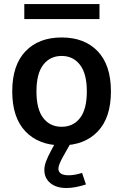

<svg xmlns="http://www.w3.org/2000/svg" viewBox="-20 -713 608 949"><path d="M471.7 -692.9V-618.7H100.1V-692.9ZM385.7 141.6 404.8 198.7Q378.9 207 354.7 211.7Q330.6 216.3 307.6 216.3Q258.3 216.3 228.8 191.9Q199.2 167.5 199.2 127Q199.2 107.4 207.5 85Q215.8 62.5 233.4 29.8L249.5 0V-2.9L324.7 -1.5L326.2 0L292 60.5Q268.6 102.5 268.6 120.1Q268.6 153.3 319.3 153.3Q349.1 153.3 385.7 141.6ZM284.7 -527.8Q397.9 -527.8 463.1 -459.5Q528.3 -391.1 528.3 -261.2Q528.3 -131.3 462.9 -63Q397.5 5.4 284.7 5.4Q171.9 5.4 106.2 -63Q40.5 -131.3 40.5 -261.2Q40.5 -391.1 106 -459.5Q171.4 -527.8 284.7 -527.8ZM284.7 -436.5Q227.5 -436.5 193.8 -392.8Q160.2 -349.1 160.2 -261.2Q160.2 -173.3 193.6 -129.9Q227.1 -86.4 284.7 -86.4Q342.3 -86.4 375.7 -129.9Q409.2 -173.3 409.2 -261.2Q409.2 -349.1 375.2 -392.8Q341.3 -436.5 284.7 -436.5Z"/></svg>

Font: Estedad-FD SemiBold
Style: Regular
Weight: 600
Designer: Amin Abedi
Version: Version 7.3